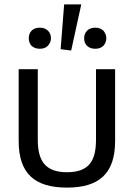

<svg xmlns="http://www.w3.org/2000/svg" viewBox="-20 -844 613 874"><path d="M285 10C431 10 504 -54 504 -202V-529H417V-208C417 -113 386 -60 285 -60C185 -60 152 -113 152 -208V-529H65V-202C65 -53 139 10 285 10ZM161 -622C178 -622 190 -627 198 -636C207 -645 212 -657 212 -670C212 -697 193 -718 161 -718C128 -718 111 -697 111 -670C111 -657 115 -645 123 -636C133 -627 145 -622 161 -622ZM304 -614 350 -824H272L256 -620ZM414 -622C430 -622 442 -627 451 -636C459 -645 464 -656 464 -670C464 -683 459 -694 451 -704C442 -713 430 -718 414 -718C397 -718 385 -713 376 -704C367 -694 363 -683 363 -670C363 -639 384 -622 414 -622Z"/></svg>

Font: Cheyenne Sans
Style: Regular
Weight: 400
Designer: The Public Sans project authors (U.S. Web Design System), Libre Franklin designed by Pablo Impallari and Rodrigo Fuenzal
Foundry: The Cheyenne Sans Project Authors
Version: Version 2.007